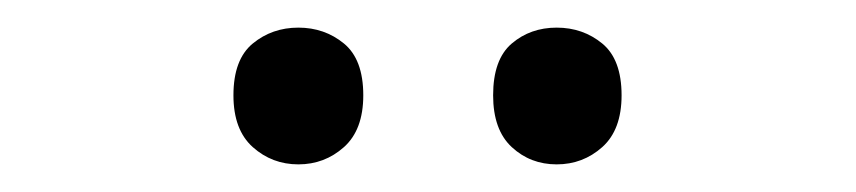

<svg xmlns="http://www.w3.org/2000/svg" viewBox="-20 -801 620 139"><path d="M149 -732Q149 -758 163 -769.5Q177 -781 196 -781Q215 -781 229 -769.5Q243 -758 243 -732Q243 -707 229 -694.5Q215 -682 196 -682Q177 -682 163 -694.5Q149 -707 149 -732ZM337 -732Q337 -758 350.5 -769.5Q364 -781 383 -781Q402 -781 416 -769.5Q430 -758 430 -732Q430 -707 416 -694.5Q402 -682 383 -682Q364 -682 350.5 -694.5Q337 -707 337 -732Z"/></svg>

Font: Noto Sans Tamil UI
Style: Regular
Weight: 400
Designer: Jelle Bosma - Monotype Design Team
Foundry: Monotype Imaging Inc.
Version: Version 2.004; ttfautohint (v1.8.4.7-5d5b)